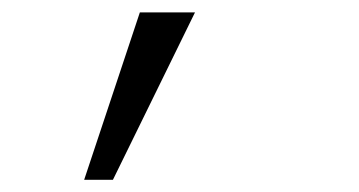

<svg xmlns="http://www.w3.org/2000/svg" viewBox="-20 -111 586 313"><path d="M297.9 -90.8 164.1 182.1H117.2L208 -90.8Z"/></svg>

Font: Anonymous Pro
Style: Regular
Weight: 400
Monospace: yes
Designer: Mark Simonson
Version: Version 1.002